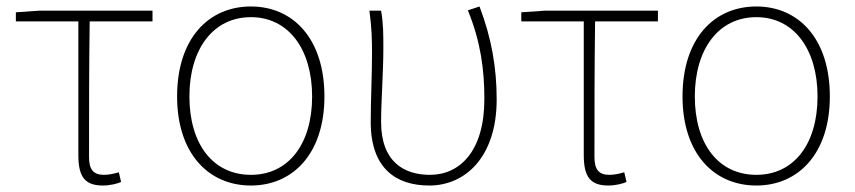

<svg xmlns="http://www.w3.org/2000/svg" viewBox="-20 -560 2642 593"><path d="M298 13C321 13 343 7 354 2L347 -28C334 -24 317 -20 301 -20C268 -20 255 -37 255 -75C255 -215 255 -353 257 -494H451V-527H101L29 -522V-494H222V-81C222 -14 242 13 298 13Z M755 13C885 13 982 -86 982 -262C982 -441 885 -540 755 -540C624 -540 527 -441 527 -262C527 -86 624 13 755 13ZM755 -20C638 -20 565 -115 565 -262C565 -408 638 -507 755 -507C871 -507 944 -408 944 -262C944 -115 871 -20 755 -20Z M1306 13C1417 13 1514 -75 1514 -253C1514 -351 1498 -443 1461 -540L1425 -528C1465 -431 1476 -343 1476 -254C1476 -93 1400 -20 1308 -20C1229 -20 1157 -59 1157 -184C1157 -245 1164 -338 1164 -409C1164 -453 1164 -489 1157 -527H1121C1128 -474 1129 -438 1129 -396C1129 -325 1125 -254 1125 -183C1125 -38 1205 13 1306 13Z M1859 13C1882 13 1904 7 1915 2L1908 -28C1895 -24 1878 -20 1862 -20C1829 -20 1816 -37 1816 -75C1816 -215 1816 -353 1818 -494H2012V-527H1662L1590 -522V-494H1783V-81C1783 -14 1803 13 1859 13Z M2316 13C2446 13 2543 -86 2543 -262C2543 -441 2446 -540 2316 -540C2185 -540 2088 -441 2088 -262C2088 -86 2185 13 2316 13ZM2316 -20C2199 -20 2126 -115 2126 -262C2126 -408 2199 -507 2316 -507C2432 -507 2505 -408 2505 -262C2505 -115 2432 -20 2316 -20Z"/></svg>

Font: Noto Sans T Chinese Thin
Style: Regular
Weight: 100
Designer: Ryoko NISHIZUKA (kana & ideographs); Paul D. Hunt (Latin, Greek & Cyrillic); Wenlong ZHANG (bopomofo); Sandoll Communica
Foundry: Adobe Systems Incorporated
Version: Version 1.000;PS 1;hotconv 1.0.78;makeotf.lib2.5.61930